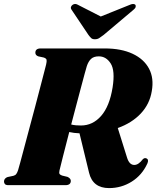

<svg xmlns="http://www.w3.org/2000/svg" viewBox="-28 -948 800 983"><path d="M726.5 -111Q699 -51 646.2 -18Q593.5 15 530.5 15Q447 15 428 -63.5L379 -265.5Q350.5 -266.5 326.5 -272Q308 -200.5 293.8 -144.8Q279.5 -89 276.5 -75Q273.5 -62 277.2 -57Q281 -52 290.5 -49L317.5 -42.5Q334.5 -34.5 334.5 -22Q334.5 0 306.5 0H16Q2.5 0 -2.5 -5.2Q-7.5 -10.5 -7.5 -19Q-7.5 -27.5 -2.2 -33.2Q3 -39 10.5 -41.5L41 -48Q50.5 -50.5 55.5 -57.5Q60.5 -64.5 64.5 -76.5Q67 -84.5 75.5 -115.5Q84 -146.5 96.2 -193Q108.5 -239.5 123 -293.5Q137.5 -347.5 151.8 -401.2Q166 -455 178 -501.2Q190 -547.5 198.2 -578.8Q206.5 -610 208 -617Q212 -634 210.5 -641.5Q209 -649 196 -653.5L168 -659.5Q153 -665 153 -678Q153 -700 180.5 -700H508.5Q592.5 -700 650.8 -672.8Q709 -645.5 735 -596.5Q761 -547.5 749 -481Q738.5 -415.5 693 -367Q647.5 -318.5 575 -292.5L622 -142.5Q633.5 -103.5 659.5 -103.5Q681 -103.5 703 -132.5Q711.5 -141 720.5 -137.5Q735.5 -132 726.5 -111ZM416.5 -609.5Q413.5 -600.5 405.8 -571.8Q398 -543 386.8 -500.8Q375.5 -458.5 362.5 -409.2Q349.5 -360 336.5 -310.5Q349 -307.5 361.5 -306.5Q374 -305.5 386.5 -305.5Q447 -305.5 490 -354.8Q533 -404 548.5 -500.5Q562 -586.5 538.8 -623Q515.5 -659.5 478 -659.5Q452 -659.5 438.2 -646.5Q424.5 -633.5 416.5 -609.5ZM502.5 -769Q489.5 -759 480 -753Q470.5 -747 458 -747Q445 -747 438.8 -753Q432.5 -759 425 -769L338.5 -898Q333 -906 335.5 -912.8Q338 -919.5 344 -923.5Q357 -932.5 373.5 -922L488 -863.5L633.5 -922Q656 -932.5 665 -923.5Q668 -919.5 666.5 -912.5Q665 -905.5 655.5 -898Z"/></svg>

Font: Fraunces 72pt Black
Style: Italic
Weight: 900
Italic angle: -16°
Version: Version 1.000;[b76b70a41]